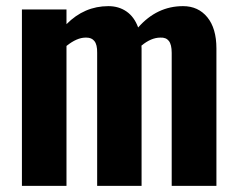

<svg xmlns="http://www.w3.org/2000/svg" viewBox="-20 -609 777 629"><path d="M51.8 0V-578.1H197.8V-529.8Q256.3 -588.9 335 -588.9Q369.1 -588.9 394.5 -571.3Q419.9 -553.7 432.6 -519Q494.1 -588.9 579.6 -588.9Q629.4 -588.9 659.2 -552.5Q689 -516.1 689 -450.2V0H542.5V-436Q542.5 -462.9 533.2 -474.9Q523.9 -486.8 505.4 -485.8Q475.1 -485.8 443.4 -459.5Q443.8 -456.5 443.8 -450.2V0H298.3V-436Q298.8 -462.9 289.1 -474.6Q280.3 -485.8 263.2 -485.8Q261.7 -485.8 260.3 -485.8Q231.9 -485.8 197.8 -458.5V0Z"/></svg>

Font: Oswald
Style: DemiBold
Weight: 600
Designer: Vernon Adams
Foundry: Vernon Adams
Version: 3.0; ttfautohint (v0.95) -l 8 -r 50 -G 200 -x 0 -w "G" -W -c